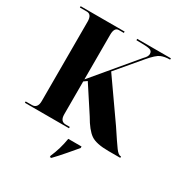

<svg xmlns="http://www.w3.org/2000/svg" viewBox="-212 -861 1154 1229"><g transform="rotate(30 365.0 -246.5)"><path d="M25 0H351V-10H321Q280 -10 280 -62V-305L304 -322L428 -132Q472 -55 512 -27.5Q552 0 643 0H730V-10H727Q710 -10 687.5 -40.5Q665 -71 605 -162L403 -450L550 -624Q598 -681 626 -692.5Q654 -704 692 -704V-714H443V-704Q522 -704 542 -698Q562 -692 562 -670Q562 -651 539 -629L280 -320V-650Q280 -704 313 -704H350V-714H25V-704H76Q113 -704 113 -651V-64Q113 -10 71 -10H25ZM337 221H348Q381 187 419.5 142Q458 97 479 72V61H381Q368 141 337 211Z"/></g></svg>

Font: Noto Serif Display SemiCondensed Extra
Style: Regular
Weight: 800
Width: 4
Designer: Monotype Design Team
Foundry: Monotype Imaging Inc.
Version: Version 1.900